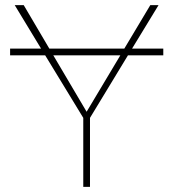

<svg xmlns="http://www.w3.org/2000/svg" viewBox="-20 -731 678 751"><path d="M172.9 -541H466.3L567.9 -710.9H600.1L496.6 -541H618.7V-514.6H480.5L332 -270V0H305.7V-270L156.7 -514.6H19.5V-541H140.6L37.6 -710.9H72.8ZM318.8 -293.9 450.7 -514.6H188.5Z"/></svg>

Font: Roboto Thin
Style: Regular
Weight: 250
Designer: Google
Version: Version 2.134; 2016